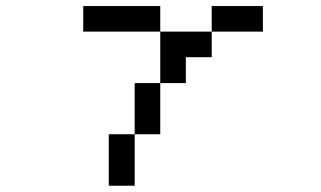

<svg xmlns="http://www.w3.org/2000/svg" viewBox="-20 -462 1040 623"><path d="M250 -359.4V-442.4H500V-359.4ZM417 -26.4V-192.4H500V-26.4ZM417 -26.4V140.6H333V-26.4ZM500 -192.4V-359.4H667V-276.4H583V-192.4ZM667 -359.4V-442.4H833V-359.4Z"/></svg>

Font: KH Dot Kodenmachou 12
Style: Regular
Weight: 400
Designer: Original version for X68000 by Keitarou Hiraki (http://hp.vector.co.jp/authors/VA000874/) / TrueType conversion by Homem
Version: Version 1.00.20150527